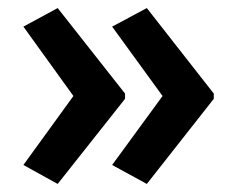

<svg xmlns="http://www.w3.org/2000/svg" viewBox="-20 -508 587 476"><path d="M510 -263V-276L344 -488L258 -442L383 -270L258 -99L344 -52ZM290 -263V-276L123 -488L38 -442L162 -270L38 -99L123 -52Z"/></svg>

Font: Noto Sans Gurmukhi SemiCondensed SemiBold
Style: Regular
Weight: 600
Width: 4
Designer: Jelle Bosma - Monotype Design Team
Foundry: Monotype Imaging Inc.
Version: Version 2.004